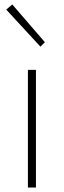

<svg xmlns="http://www.w3.org/2000/svg" viewBox="-20 -840 285 860"><path d="M105 0H141V-527H105ZM161 -631 181 -651 35 -820 8 -797Z"/></svg>

Font: Noto Sans CJK SC Thin
Style: Regular
Weight: 100
Designer: Ryoko NISHIZUKA 西塚涼子 (kana, bopomofo & ideographs); Paul D. Hunt (Latin, Greek & Cyrillic); Sandoll Communications 산돌커뮤니
Foundry: Adobe
Version: Version 2.004;hotconv 1.0.118;makeotfexe 2.5.65603